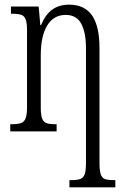

<svg xmlns="http://www.w3.org/2000/svg" viewBox="-20 -564 534 824"><path d="M278 209H286Q312 209 325 204Q338 199 343.5 183.5Q349 168 349 135V-355Q349 -425 328.5 -462.5Q308 -500 262 -500Q210 -500 182.5 -454.5Q155 -409 155 -327V-102Q155 -70 161 -55Q167 -40 179.5 -35.5Q192 -31 217 -31H223V0H24V-31H32Q58 -31 71 -36Q84 -41 90 -56.5Q96 -72 96 -105V-434Q96 -466 90 -481Q84 -496 71 -500.5Q58 -505 32 -505H27V-536H146L153 -456H156Q175 -502 204.5 -523Q234 -544 277 -544Q342 -544 374.5 -498.5Q407 -453 407 -356V137Q407 169 412.5 184.5Q418 200 430.5 204.5Q443 209 469 209H475V240H278Z"/></svg>

Font: Noto Serif CondLight
Style: Regular
Weight: 300
Width: 3
Designer: Monotype Design Team
Foundry: Monotype Imaging Inc.
Version: Version 1.001